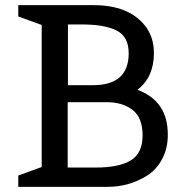

<svg xmlns="http://www.w3.org/2000/svg" viewBox="-20 -726 723 746"><path d="M398 0H51V-44L142 -77V-629L51 -662V-706H344Q478 -706 542 -628Q578 -584 578 -520Q578 -426 514 -377Q632 -334 632 -203Q632 -149 610 -108Q588 -67 552 -44Q482 0 398 0ZM243 -75H351Q443 -75 488.5 -103Q534 -131 534 -200Q534 -269 495 -299Q456 -329 395 -329H243ZM244 -395H341Q480 -395 480 -519Q480 -583 434 -607Q388 -631 297 -631H244Z"/></svg>

Font: Belgrano
Style: Regular
Weight: 400
Version: Version 1.002